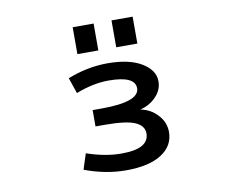

<svg xmlns="http://www.w3.org/2000/svg" viewBox="-81 -845 1162 961"><g transform="rotate(-10 500.0 -365.0)"><path d="M345.7 -604.5V-741.2H452.1V-604.5ZM543 -604.5V-741.2H650.4V-604.5ZM608.4 -276.4Q659.2 -266.6 692.4 -230.5Q729.5 -192.4 729.5 -141.6Q729.5 -71.3 666 -30.3Q602.5 10.7 485.4 10.7Q381.8 10.7 275.4 -29.3L300.8 -108.4Q398.4 -75.2 479.5 -76.2Q617.2 -76.2 617.2 -154.3Q617.2 -192.4 573.2 -212.4Q529.3 -232.4 416 -232.4H372.1V-315.4H416Q610.4 -315.4 610.4 -384.8Q610.4 -447.3 475.6 -447.3Q398.4 -447.3 309.6 -413.1L282.2 -493.2Q383.8 -533.2 485.4 -533.2Q595.7 -533.2 658.7 -495.1Q721.7 -457 721.7 -400.4Q721.7 -356.4 688.5 -322.3Q658.2 -290 608.4 -276.4Z"/></g></svg>

Font: Gen Shin Gothic Monospace Medium
Style: Regular
Weight: 500
Designer: [Source Han Sans]
Ryoko NISHIZUKA  (kana & ideographs); Paul D. Hunt (Latin, Greek & Cyrillic); Wenlong ZHANG  (bopomofo
Version: Version 1.002.20150607